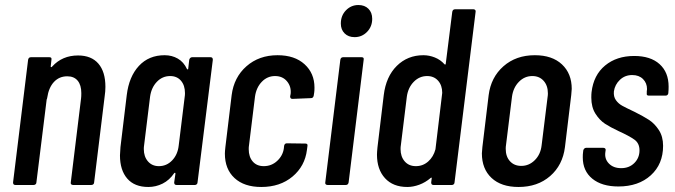

<svg xmlns="http://www.w3.org/2000/svg" viewBox="-20 -737 2688 765"><path d="M400 -391Q400 -373 397 -353L355 -10Q355 -6 352 -3Q349 0 344 0H271Q266 0 263.5 -3Q261 -6 262 -10L303 -345Q304 -352 304 -366Q304 -398 289.5 -415.5Q275 -433 248 -433Q216 -433 195 -410.5Q174 -388 168 -347Q167 -341 166 -341L125 -10Q125 -6 122 -3Q119 0 114 0H41Q32 0 32 -10L92 -499Q94 -509 103 -509H177Q187 -509 185 -499L182 -472Q182 -470 184 -469.5Q186 -469 188 -472Q228 -516 291 -516Q344 -516 372 -483.5Q400 -451 400 -391Z M745 -509H819Q828 -509 828 -499L767 -10Q767 -6 764 -3Q761 0 757 0H683Q674 0 674 -10L679 -45Q679 -48 677.5 -48.5Q676 -49 674 -47Q655 -19 628 -5.5Q601 8 571 8Q516 8 487 -25.5Q458 -59 458 -118Q458 -127 460 -151L485 -358Q494 -432 533.5 -474.5Q573 -517 636 -517Q665 -517 688.5 -503.5Q712 -490 725 -462Q727 -460 728.5 -460.5Q730 -461 730 -464L734 -499Q735 -503 738 -506Q741 -509 745 -509ZM692 -157 716 -352Q717 -357 717 -366Q717 -397 701 -415.5Q685 -434 658 -434Q627 -434 605 -411Q583 -388 578 -352L554 -157Q553 -152 553 -143Q553 -113 569.5 -94Q586 -75 613 -75Q644 -75 666 -98Q688 -121 692 -157Z M876 -125Q876 -133 878 -151L903 -358Q912 -429 962 -473Q1012 -517 1086 -517Q1154 -517 1193.5 -481Q1233 -445 1233 -388Q1233 -375 1232 -369L1230 -356Q1228 -346 1219 -346L1145 -343Q1136 -343 1136 -353L1138 -363Q1141 -392 1123.5 -413Q1106 -434 1076 -434Q1045 -434 1023 -411Q1001 -388 996 -352L972 -157Q971 -152 971 -143Q971 -112 987 -93.5Q1003 -75 1031 -75Q1062 -75 1084.5 -96Q1107 -117 1111 -146L1112 -156Q1114 -166 1123 -166L1197 -165Q1207 -165 1205 -155L1203 -140Q1195 -75 1145.5 -33.5Q1096 8 1021 8Q953 8 914.5 -27.5Q876 -63 876 -125Z M1338 -643Q1338 -675 1358.5 -696Q1379 -717 1408 -717Q1433 -717 1448 -702Q1463 -687 1463 -662Q1463 -631 1442.5 -610Q1422 -589 1393 -589Q1368 -589 1353 -604Q1338 -619 1338 -643ZM1276 -10 1336 -499Q1338 -509 1347 -509H1421Q1431 -509 1429 -499L1369 -10Q1367 0 1358 0H1285Q1280 0 1277.5 -3Q1275 -6 1276 -10Z M1793 -700H1867Q1871 -700 1873.5 -697Q1876 -694 1875 -690L1791 -10Q1791 -6 1788 -3Q1785 0 1781 0H1707Q1698 0 1698 -10L1700 -26Q1701 -28 1699.5 -29Q1698 -30 1696 -28Q1675 -10 1650.5 -1Q1626 8 1603 8Q1546 8 1514 -27Q1482 -62 1482 -121Q1482 -130 1484 -150L1509 -358Q1518 -432 1561 -474.5Q1604 -517 1667 -517Q1690 -517 1712.5 -508Q1735 -499 1751 -481Q1753 -479 1754.5 -480Q1756 -481 1756 -483L1782 -690Q1784 -700 1793 -700ZM1715 -142 1742 -367Q1742 -397 1725.5 -415.5Q1709 -434 1682 -434Q1651 -434 1628.5 -411Q1606 -388 1601 -352L1577 -157Q1576 -152 1576 -143Q1576 -113 1592.5 -94Q1609 -75 1637 -75Q1665 -75 1686 -93.5Q1707 -112 1715 -142Z M1900 -126Q1900 -133 1902 -151L1927 -358Q1936 -429 1986 -473Q2036 -517 2111 -517Q2180 -517 2219 -480.5Q2258 -444 2258 -383Q2258 -376 2256 -358L2231 -151Q2222 -79 2172 -35.5Q2122 8 2046 8Q1977 8 1938.5 -28Q1900 -64 1900 -126ZM2138 -158 2162 -352Q2163 -357 2163 -365Q2163 -396 2146 -415Q2129 -434 2101 -434Q2070 -434 2047.5 -411Q2025 -388 2020 -352L1996 -158Q1995 -153 1995 -144Q1995 -113 2012 -94.5Q2029 -76 2057 -76Q2088 -76 2111 -99Q2134 -122 2138 -158Z M2302 -110Q2302 -123 2303 -129L2304 -138Q2305 -142 2308 -145Q2311 -148 2315 -148H2384Q2389 -148 2391.5 -145Q2394 -142 2393 -138L2392 -131Q2388 -104 2406 -85.5Q2424 -67 2455 -67Q2487 -67 2507.5 -87.5Q2528 -108 2528 -138Q2528 -166 2508 -180.5Q2488 -195 2444 -215Q2412 -230 2390.5 -244Q2369 -258 2352.5 -284Q2336 -310 2336 -348Q2336 -362 2337 -370Q2345 -438 2391 -476Q2437 -514 2507 -514Q2572 -514 2608 -481.5Q2644 -449 2644 -392Q2644 -377 2643 -369V-366Q2641 -356 2632 -356H2565Q2555 -356 2557 -366V-373L2558 -382Q2558 -406 2542 -422Q2526 -438 2499 -438Q2470 -438 2450 -419Q2430 -400 2426 -373Q2424 -352 2434 -338Q2444 -324 2459.5 -315.5Q2475 -307 2509 -291Q2543 -274 2565.5 -259.5Q2588 -245 2605 -219Q2622 -193 2622 -156Q2622 -83 2573 -38.5Q2524 6 2444 6Q2378 6 2340 -25Q2302 -56 2302 -110Z"/></svg>

Font: Barlow Condensed Medium
Style: Italic
Weight: 500
Width: 3
Italic angle: -7°
Designer: Jeremy Tribby
Foundry: Tribby Type
Version: Version 1.408